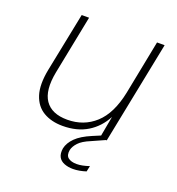

<svg xmlns="http://www.w3.org/2000/svg" viewBox="-124 -602 812 879"><g transform="rotate(20 281.5 -162.0)"><path d="M429 0H395L415 -109Q386 -54 336 -23.5Q286 7 216 7Q161 7 122 -16Q83 -39 67.5 -87.5Q52 -136 67 -212L125 -500H161L104 -213Q86 -120 118 -73.5Q150 -27 226 -27Q306 -27 362 -78Q418 -129 440 -236L492 -500H529ZM423 -23 429 -2 362 28Q323 44 306 62.5Q289 81 285 99Q280 126 294.5 137.5Q309 149 336 149Q362 149 397 137L391 165Q376 170 359.5 173Q343 176 328 176Q304 176 285 168.5Q266 161 257.5 145Q249 129 253 103Q259 75 284 50Q309 25 359 4Z"/></g></svg>

Font: Albert Sans ExtraLight
Style: Italic
Weight: 250
Italic angle: -11.25°
Designer: Andreas Rasmussen
Foundry: a.Foundry
Version: Version 1.025